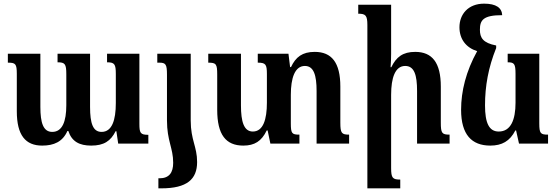

<svg xmlns="http://www.w3.org/2000/svg" viewBox="-20 -786 3048 1051"><path d="M566 -492V-445C607 -445 614 -435 614 -381V-222C614 -128 593 -64 536 -64C489 -64 473 -110 473 -201V-492H295V-445C336 -445 343 -436 343 -379V-210C343 -121 321 -64 266 -64C217 -64 201 -113 201 -201V-492H23V-443C65 -443 72 -437 72 -381V-177C72 -45 120 11 211 11C275 11 323 -10 349 -69H354C373 -11 415 11 479 11C549 11 586 -14 613 -68H617L627 0H792V-48C748 -48 743 -58 743 -109V-492Z M894 -127C894 -15 928 24 928 105C928 159 906 190 853 190H847V245H863C1004 245 1059 195 1059 101C1059 16 1024 -19 1024 -126V-492H841V-443H852C887 -443 894 -434 894 -378Z M1843 -115V-312C1843 -444 1795 -502 1703 -502C1635 -502 1599 -474 1573 -419H1568L1559 -492H1391V-443C1434 -443 1441 -434 1441 -381V-224C1441 -133 1421 -66 1364 -66C1315 -66 1299 -120 1299 -209V-492H1120V-443C1163 -443 1169 -436 1169 -378V-185C1169 -49 1216 11 1312 11C1373 11 1412 -13 1440 -72H1445L1460 0H1619V-49C1578 -49 1572 -55 1572 -111V-267C1572 -359 1594 -425 1649 -425C1698 -425 1713 -373 1713 -288V0H1891V-49C1850 -49 1843 -57 1843 -115Z M2441 -49C2399 -49 2393 -57 2393 -115V-312C2393 -444 2345 -502 2253 -502C2185 -502 2149 -474 2122 -418H2118C2120 -442 2121 -467 2121 -492V-760H1941V-711C1981 -711 1991 -702 1991 -649V245H2171V197C2129 197 2121 188 2121 134V-267C2121 -360 2143 -425 2198 -425C2248 -425 2263 -375 2263 -288V0H2441Z M2664 11C2727 11 2771 -13 2801 -72H2805L2821 0H2980V-49C2939 -49 2932 -55 2932 -111V-492H2759V-445C2795 -445 2802 -437 2802 -381V-224C2802 -130 2776 -66 2710 -66C2657 -66 2635 -113 2635 -209C2635 -315 2653 -416 2696 -523V-537C2624 -551 2607 -579 2607 -623C2607 -675 2624 -703 2729 -703C2727 -743 2696 -766 2630 -766C2542 -766 2495 -707 2495 -637C2495 -572 2531 -525 2592 -506C2531 -396 2504 -287 2504 -185C2504 -49 2562 11 2664 11Z"/></svg>

Font: Noto Serif Armenian Condensed
Style: Bold
Weight: 700
Width: 3
Designer: Monotype Design Team
Foundry: Monotype Imaging Inc.
Version: Version 2.008